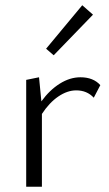

<svg xmlns="http://www.w3.org/2000/svg" viewBox="-20 -713 416 733"><path d="M185 -502 156 -527 294 -693 335 -657ZM363 -388 338 -340Q312 -368 271 -368Q237 -368 202.5 -344.5Q168 -321 140 -278V0H80V-408L129 -418L138 -326Q169 -369 208 -393.5Q247 -418 287 -418Q336 -418 363 -388Z"/></svg>

Font: Isabella Sans
Style: Regular
Weight: 400
Designer: Original fonts by Christian Thalmann (Catharsis Fonts), Modifications by Cristiano Sobral
Version: Version 0.002;July 12, 2020;FontCreator 13.0.0.2655 64-bit; 